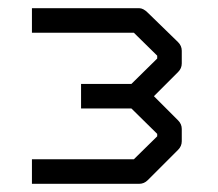

<svg xmlns="http://www.w3.org/2000/svg" viewBox="-20 -501 532 469"><path d="M58 -52V-112H307L364 -168V-174L301 -236H178V-296H301L364 -358V-365L307 -421H58V-481H320Q330 -481 341 -470L415 -398Q424 -389 424 -377V-346Q424 -334 415 -325L356 -266L415 -207Q424 -198 424 -186V-156Q424 -144 415 -135L341 -61Q332 -52 320 -52Z"/></svg>

Font: IBM 3270 Semi-Condensed
Style: Condensed
Weight: 400
Monospace: yes
Version: Version 2.3.1